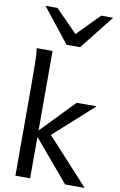

<svg xmlns="http://www.w3.org/2000/svg" viewBox="-110 -1101 725 1160"><g transform="rotate(10 252.5 -521.0)"><path d="M70.8 0V-551.8Q70.8 -630.9 69.8 -690.2Q68.8 -749.5 63.5 -781.2H161.1V-293.5L358.9 -498H481L239.3 -279.8L495.6 0H376L161.1 -253.9V0ZM145 -1042.5 279.3 -905.8 413.6 -1042.5H486.8L320.8 -832.5H237.8L71.8 -1042.5Z"/></g></svg>

Font: Andika Compact
Style: Regular
Weight: 400
Designer: Victor Gaultney, Annie Olsen, Julie Remington, Don Collingsworth, Eric Hays, Becca Hirsbrunner
Foundry: SIL International
Version: Version 5.000 ; LnSpcTght